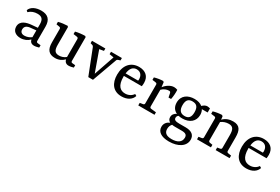

<svg xmlns="http://www.w3.org/2000/svg" viewBox="60 -1319 3516 2414"><g transform="rotate(30 1817.5 -112.0)"><path d="M180 -43C139 -43 118 -64 118 -99C118 -144 150 -165 209 -169L279 -176V-78C254 -57 215 -43 180 -43ZM152 8C203 8 251 -13 282 -46C290 -12 313 6 348 6C371 6 405 -3 418 -7V-41L377 -45C362 -46 355 -53 355 -69V-274C355 -375 307 -423 210 -423C133 -423 67 -393 47 -336L66 -318C101 -351 142 -365 188 -365C250 -365 279 -339 279 -263V-214L196 -207C121 -201 35 -177 35 -92C35 -27 85 8 152 8Z M921 -7V-41L879 -45C866 -46 858 -51 858 -69V-411L847 -423C805 -423 748 -417 707 -406V-370L761 -362C773 -360 780 -352 780 -338V-79C751 -55 717 -44 682 -44C620 -44 602 -79 602 -157V-411L591 -423C550 -422 501 -416 460 -405V-369L505 -361C518 -359 524 -351 524 -338V-143C524 -41 563 8 654 8C711 8 751 -15 784 -47C792 -16 812 6 850 6C874 6 904 -1 921 -7Z M1138 6H1206L1335 -351C1339 -362 1347 -367 1357 -370L1384 -378V-413H1226V-378L1289 -367L1187 -71L1081 -367L1144 -378V-413H950V-378L977 -370C988 -367 994 -360 998 -351Z M1436 -203C1436 -80 1495 8 1619 8C1703 8 1762 -31 1780 -90L1755 -105C1731 -68 1688 -46 1641 -46C1570 -46 1518 -89 1518 -220C1518 -224 1518 -228 1518 -231H1778C1781 -247 1782 -268 1782 -282C1782 -376 1720 -425 1630 -425C1512 -425 1436 -342 1436 -203ZM1619 -384C1674 -384 1705 -345 1705 -287C1705 -280 1704 -276 1703 -269H1521C1531 -350 1567 -384 1619 -384Z M1991 -411 1979 -423C1940 -422 1893 -415 1854 -403V-367L1904 -360C1919 -358 1924 -350 1924 -336V-67C1924 -53 1917 -46 1904 -44L1860 -37V0H2096V-36L2023 -44C2010 -45 2002 -53 2002 -67V-309C2033 -340 2070 -354 2104 -354C2119 -354 2125 -348 2129 -332L2140 -276H2177C2186 -318 2190 -374 2187 -415C2174 -421 2151 -425 2137 -425C2084 -425 2030 -386 1999 -344Z M2647 45C2647 -21 2603 -59 2514 -59H2425C2367 -59 2343 -70 2343 -100C2343 -118 2351 -131 2365 -140C2382 -136 2401 -134 2421 -134C2528 -134 2595 -194 2595 -285C2595 -314 2588 -339 2576 -359H2660V-418C2647 -421 2631 -425 2619 -425C2595 -425 2572 -412 2549 -390C2522 -413 2482 -425 2435 -425C2339 -425 2260 -377 2260 -274C2260 -214 2287 -173 2334 -151C2304 -136 2280 -113 2280 -74C2280 -46 2292 -26 2316 -13C2275 6 2246 37 2246 86C2246 155 2303 201 2419 201C2552 201 2647 140 2647 45ZM2433 158C2348 158 2322 122 2322 73C2322 39 2334 16 2351 -2C2365 1 2381 2 2399 2H2492C2554 2 2571 23 2571 59C2571 126 2515 158 2433 158ZM2340 -283C2340 -364 2378 -385 2426 -385C2488 -385 2516 -353 2516 -278C2516 -205 2487 -175 2431 -175C2367 -175 2340 -212 2340 -283Z M3186 0V-37L3141 -44C3129 -46 3121 -53 3121 -67V-264C3121 -365 3093 -423 2997 -423C2944 -423 2893 -408 2852 -365L2847 -410L2833 -423C2795 -422 2747 -415 2707 -403V-367L2758 -360C2771 -358 2777 -350 2777 -338V-67C2777 -54 2770 -46 2757 -44L2713 -37V0H2915V-37L2874 -44C2862 -47 2855 -54 2855 -67V-333C2887 -357 2924 -369 2964 -369C3027 -369 3044 -330 3044 -250V-67C3044 -52 3036 -47 3024 -44L2984 -37V0Z M3247 -203C3247 -80 3306 8 3430 8C3514 8 3573 -31 3591 -90L3566 -105C3542 -68 3499 -46 3452 -46C3381 -46 3329 -89 3329 -220C3329 -224 3329 -228 3329 -231H3589C3592 -247 3593 -268 3593 -282C3593 -376 3531 -425 3441 -425C3323 -425 3247 -342 3247 -203ZM3430 -384C3485 -384 3516 -345 3516 -287C3516 -280 3515 -276 3514 -269H3332C3342 -350 3378 -384 3430 -384Z"/></g></svg>

Font: Yrsa
Style: Regular
Weight: 400
Designer: Anna Giedrys (Yrsa+Rasa design), David Brezina (Yrsa art-direction, Rasa art-direction, design)
Foundry: Rosetta Type Foundry
Version: Version 1.001;PS 1.1;hotconv 1.0.88;makeotf.lib2.5.647800